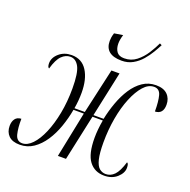

<svg xmlns="http://www.w3.org/2000/svg" viewBox="-147 -899 1036 1046"><g transform="rotate(20 371.0 -375.5)"><path d="M440 -606Q343 -606 343 -686Q343 -694 344.5 -705Q346 -716 351 -732L401 -740Q392 -710 392 -688Q392 -660 405 -641.5Q418 -623 449 -623Q489 -623 519 -646.5Q549 -670 570 -703Q591 -736 605 -766L617 -760Q607 -740 591.5 -714Q576 -688 554.5 -663Q533 -638 504.5 -622Q476 -606 440 -606ZM75 14Q32 14 10.5 -7.5Q-11 -29 -11 -64Q-11 -89 0.5 -105Q12 -121 36 -122Q35 -69 44 -33.5Q53 2 85 2Q115 2 143 -27.5Q171 -57 193 -108.5Q215 -160 228 -227.5Q241 -295 241 -372Q241 -462 222.5 -496.5Q204 -531 172 -531Q145 -531 122.5 -509Q100 -487 84 -431Q74 -436 74 -458Q74 -491 103.5 -516.5Q133 -542 176 -542Q235 -542 265.5 -494Q296 -446 296 -367Q296 -321 288 -275H348L407 -537H454L398 -275H457Q467 -324 484.5 -372.5Q502 -421 527.5 -460Q553 -499 587 -522Q621 -545 664 -545Q708 -545 730.5 -522.5Q753 -500 753 -464Q753 -410 706 -408Q706 -467 697 -500Q688 -533 657 -533Q624 -533 596 -501.5Q568 -470 546 -416.5Q524 -363 512 -295Q500 -227 500 -154Q500 -92 508.5 -57.5Q517 -23 533 -9.5Q549 4 570 4Q598 4 619.5 -18Q641 -40 658 -96Q668 -93 668 -67Q668 -37 639 -11Q610 15 565 15Q509 15 477.5 -26.5Q446 -68 446 -161Q446 -209 456 -265H396L339 0H292L346 -265H286Q277 -214 259.5 -164Q242 -114 215.5 -74Q189 -34 154 -10Q119 14 75 14Z"/></g></svg>

Font: Noto Serif Display ExtraCondensed Light
Style: Italic
Weight: 300
Width: 2
Italic angle: -12°
Designer: Monotype Design Team
Foundry: Monotype Imaging Inc.
Version: Version 2.009